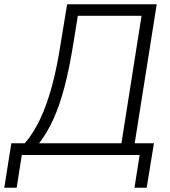

<svg xmlns="http://www.w3.org/2000/svg" viewBox="-60 -725 797 898"><path d="M-40 153 -7 -55H56Q96 -101 127.5 -167.5Q159 -234 183 -322.5Q207 -411 224 -523L254 -705H673L570 -55H660L626 153H569L593 0H42L18 153ZM123 -55H508L602 -651H304L283 -521Q265 -408 242.5 -321.5Q220 -235 190.5 -169.5Q161 -104 123 -55Z"/></svg>

Font: Nunito Sans 10pt SemiCondensed Light
Style: Italic
Weight: 300
Width: 4
Italic angle: -9°
Designer: Vernon Adams
Foundry: Vernon Adams
Version: Version 3.101;gftools[0.9.27]